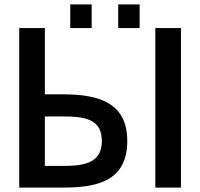

<svg xmlns="http://www.w3.org/2000/svg" viewBox="-20 -849 906 869"><path d="M271 -322C375 -322 441 -303 441 -211C441 -119 374 -98 271 -98H183V-322ZM268 0C432 0 556 -37 556 -211C556 -379 435 -422 268 -422H183V-722H67V0ZM799 -722H683V0H799ZM395 -722V-829H298V-722ZM612 -722V-829H515V-722Z"/></svg>

Font: Perun Medium
Style: Regular
Weight: 500
Foundry: Copyright (c) Stefan Peev, Context Ltd, 2016
Version: Version 1.089